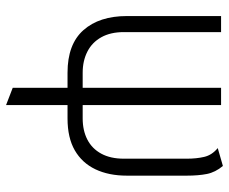

<svg xmlns="http://www.w3.org/2000/svg" viewBox="-81 -465 756 634"><g transform="rotate(90 297.0 -148.0)"><path d="M528 -506 469 -489Q492 -470 498 -444.5Q504 -419 504 -387V-179Q504 -135 487.5 -104.5Q471 -74 441 -58.5Q411 -43 371 -43H327V-500H270V-43H220Q181 -43 150.5 -58.5Q120 -74 103 -104.5Q86 -135 86 -179V-500H33V-189Q33 -98 79.5 -45.5Q126 7 220 7H270V188L327 210V7H371Q435 7 476.5 -17Q518 -41 539 -85Q560 -129 560 -189V-387Q560 -425 554.5 -453Q549 -481 528 -506Z"/></g></svg>

Font: Advent Pro
Style: Regular
Weight: 400
Designer: VivaRado, Andreas Kalpakidis
Foundry: VivaRado, Andreas Kalpakidis
Version: Version 3.000